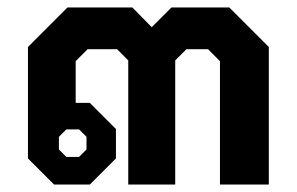

<svg xmlns="http://www.w3.org/2000/svg" viewBox="-20 -495 796 515"><path d="M55 -70V-369L161 -475H335L387 -422L440 -475H595L701 -369V0H570V-331L538 -363H480L450 -333V0H324V-333L294 -363H215L183 -331V-219H221L291 -149V-70L221 0H125ZM192 -74 212 -94V-128L192 -148H158L138 -128V-94L158 -74Z"/></svg>

Font: Chakra Petch
Style: Bold
Weight: 700
Designer: Katatrad Aksorn Co.,Ltd.
Foundry: Cadson Demak Co.,Ltd.
Version: Version 1.000; ttfautohint (v1.6)